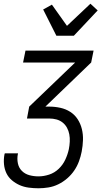

<svg xmlns="http://www.w3.org/2000/svg" viewBox="-20 -802 590 1032"><path d="M187 210Q161 210 134.5 206.5Q108 203 85.5 193Q63 183 44 167Q25 151 14.5 129Q4 107 1.5 81Q-1 55 4 28L6 22H77L76 26Q71 51 76 75.5Q81 100 97.5 116.5Q114 133 137.5 139.5Q161 146 187 146Q215 146 244 136.5Q273 127 295.5 105.5Q318 84 331 56Q344 28 350 0Q354 -20 355 -40.5Q356 -61 352.5 -80Q349 -99 340 -115.5Q331 -132 316.5 -143.5Q302 -155 283.5 -160Q265 -165 244 -165H125L137 -229L384 -466H104L117 -530H483L470 -466L224 -229H244Q275 -229 304.5 -222.5Q334 -216 358 -200.5Q382 -185 397.5 -161Q413 -137 420 -108.5Q427 -80 426 -49Q425 -18 419 13Q414 39 404.5 65Q395 91 379 114.5Q363 138 341 157Q319 176 293.5 188.5Q268 201 240.5 205.5Q213 210 187 210ZM283 -610 212 -751 259 -777 340 -663 466 -782 505 -746 377 -610Z"/></svg>

Font: Lode Term
Style: Italic
Weight: 400
Italic angle: -11°
Monospace: yes
Designer: Belleve Invis
Foundry: Belleve Invis
Version: Version 29.2.0